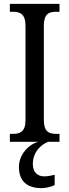

<svg xmlns="http://www.w3.org/2000/svg" viewBox="-20 -734 358 994"><path d="M31 0H179C126 14 78 68 78 130C78 206 122 240 196 240C214 240 245 234 263 224V171C243 176 225 179 209 179C176 179 150 160 150 115C150 52 194 13 230 0H288V-41H271C234 -41 207 -52 207 -112V-601C207 -662 233 -673 271 -673H288V-714H31V-673H48C83 -673 112 -662 112 -601V-111C112 -52 83 -41 48 -41H31Z"/></svg>

Font: Noto Serif Khmer Condensed
Style: Regular
Weight: 400
Width: 3
Designer: Danh Hong and the Monotype Design Team
Foundry: Monotype Imaging Inc.
Version: Version 2.004